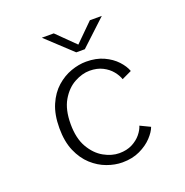

<svg xmlns="http://www.w3.org/2000/svg" viewBox="-127 -812 904 937"><g transform="rotate(-20 325.0 -343.0)"><path d="M352 11Q313.5 11 272.8 -3.8Q232 -18.5 197 -50.2Q162 -82 140.5 -131.8Q119 -181.5 119 -251Q119 -321.5 140.5 -371.2Q162 -421 197 -452Q232 -483 272.8 -497.5Q313.5 -512 352 -512Q404 -512 443 -494Q482 -476 507.2 -448.8Q532.5 -421.5 542 -394.5L491 -370.5Q484 -392 466.2 -413.8Q448.5 -435.5 420 -450Q391.5 -464.5 353 -464.5Q314 -464.5 273.2 -442.2Q232.5 -420 205 -373Q177.5 -326 177.5 -251Q177.5 -177 205 -129.5Q232.5 -82 273.2 -59.2Q314 -36.5 353 -36.5Q392 -36.5 420.5 -51.2Q449 -66 466.5 -87.5Q484 -109 490 -129.5L542 -104.5Q533.5 -80.5 508.2 -53.5Q483 -26.5 443.5 -7.8Q404 11 352 11ZM189.5 -695.5H251.5L345.5 -603L439 -695.5H501L367.5 -571H323Z"/></g></svg>

Font: Trispace ExtraLight
Style: Regular
Weight: 200
Designer: Tyler Finck
Foundry: Etcetera Type Company
Version: Version 1.210; ttfautohint (v1.8.3)